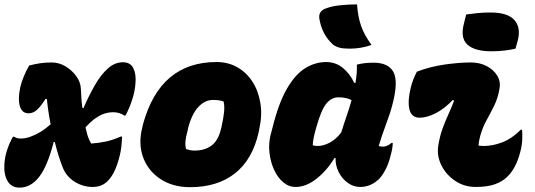

<svg xmlns="http://www.w3.org/2000/svg" viewBox="-20 -842 2440 876"><path d="M113 -543Q139 -550 163.5 -553.5Q188 -557 216 -557Q249 -557 278.5 -539.5Q308 -522 328 -494.5Q348 -467 349 -436Q350 -412 351.5 -390.5Q353 -369 356 -349H361Q386 -407 413.5 -454.5Q441 -502 472.5 -530Q504 -558 541 -558Q575 -558 588.5 -530.5Q602 -503 598 -462Q594 -396 553 -315H547Q525 -330 496 -330Q472 -330 446 -320Q428 -312 409.5 -298Q391 -284 370 -261Q372 -255 373 -249Q378 -227 382.5 -215Q387 -203 396 -187Q434 -190 464.5 -196.5Q495 -203 531 -219H537Q536 -194 533.5 -171.5Q531 -149 525 -127Q506 -52 474 -19Q447 11 403 11Q358 11 319.5 -13.5Q281 -38 265 -81Q246 -129 230 -194H225Q197 -85 159 -35.5Q121 14 69 14Q32 14 14.5 -16Q-3 -46 0 -93Q2 -126 12.5 -158Q23 -190 39 -218H45Q52 -213 59.5 -211.5Q67 -210 76 -210Q86 -210 96.5 -212Q107 -214 118 -218Q141 -226 163.5 -239.5Q186 -253 211 -275Q199 -336 194 -390L188 -391Q167 -358 149.5 -341.5Q132 -325 110 -325Q81 -325 71 -356.5Q61 -388 72 -442Q77 -465 88.5 -493Q100 -521 113 -543Z M968 -559Q1021 -559 1063 -535Q1105 -511 1132 -469Q1159 -427 1168 -371.5Q1177 -316 1163 -254L1160 -238Q1132 -114 1052 -51Q972 12 847 12Q768 12 711.5 -25.5Q655 -63 632.5 -125.5Q610 -188 630 -264L633 -277Q711 -559 968 -559ZM951 -386Q915 -386 885 -354Q855 -322 838 -257L836 -246Q820 -190 829 -162Q838 -159 847 -157Q856 -155 868 -155Q914 -155 944.5 -177.5Q975 -200 987 -249L990 -260Q1000 -305 1002.5 -332.5Q1005 -360 1000 -379Q982 -386 951 -386Z M1468 -559Q1512 -559 1545 -531.5Q1578 -504 1596 -464H1602Q1610 -513 1608 -547Q1641 -556 1684 -556Q1752 -556 1775 -513.5Q1798 -471 1771 -367Q1760 -324 1741.5 -275.5Q1723 -227 1708 -176Q1717 -173 1727 -173Q1747 -173 1766 -190H1772Q1772 -180 1769.5 -164.5Q1767 -149 1762 -132Q1754 -98 1740 -70.5Q1726 -43 1711 -27Q1673 11 1623 11Q1593 11 1567 -7.5Q1541 -26 1525.5 -56.5Q1510 -87 1511 -121H1506Q1471 -63 1423.5 -26Q1376 11 1329 11Q1297 11 1271.5 -11Q1246 -33 1230 -68.5Q1214 -104 1209.5 -145Q1205 -186 1214 -224L1223 -258Q1251 -372 1289.5 -438Q1328 -504 1373.5 -531.5Q1419 -559 1468 -559ZM1407 -179Q1418 -176 1430 -176Q1455 -176 1484 -191Q1513 -206 1537 -238Q1549 -277 1561.5 -313Q1574 -349 1584 -385Q1562 -398 1524 -398Q1493 -398 1469.5 -370Q1446 -342 1424 -264L1421 -253Q1408 -209 1407 -179ZM1609 -822Q1613 -766 1627 -725Q1641 -684 1675 -637Q1628 -620 1575 -620Q1546 -620 1529 -624.5Q1512 -629 1499 -639Q1449 -684 1437 -757Q1432 -792 1468 -804Q1494 -814 1532 -818Q1570 -822 1609 -822Z M1882 -515Q1942 -538 2008.5 -547.5Q2075 -557 2128 -557Q2169 -557 2200.5 -540.5Q2232 -524 2248.5 -497Q2265 -470 2259 -438Q2252 -395 2235 -360.5Q2218 -326 2200 -293.5Q2182 -261 2171 -222Q2168 -211 2166 -200Q2164 -189 2163 -178Q2169 -177 2175.5 -176.5Q2182 -176 2187 -176Q2229 -176 2272.5 -193Q2316 -210 2356 -250H2362Q2364 -226 2362.5 -200.5Q2361 -175 2353 -146Q2334 -74 2295 -36Q2273 -14 2238.5 -1.5Q2204 11 2150 11Q2098 11 2056.5 -17Q2015 -45 1993.5 -88.5Q1972 -132 1980 -180Q1987 -222 1999 -255Q2011 -288 2025 -318.5Q2039 -349 2052 -383L2046 -386Q2008 -346 1968 -325.5Q1928 -305 1895 -305Q1857 -305 1848 -343Q1839 -381 1854 -442Q1859 -462 1866 -480Q1873 -498 1882 -515ZM2107 -776Q2135 -780 2161 -782.5Q2187 -785 2218 -785Q2296 -785 2326.5 -751Q2357 -717 2343 -660L2332 -620Q2280 -608 2222 -608Q2146 -608 2112.5 -638.5Q2079 -669 2097 -736Z"/></svg>

Font: Recursive Mn Csl St Blk
Style: Italic
Weight: 900
Italic angle: -15°
Monospace: yes
Version: Version 1.079;hotconv 1.0.112;makeotfexe 2.5.65598; ttfautoh